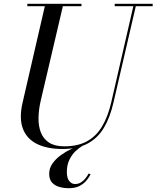

<svg xmlns="http://www.w3.org/2000/svg" viewBox="-20 -770 824 1011"><path d="M309 14.5Q227.5 14.5 173.8 -12.5Q120 -39.5 100 -93.8Q80 -148 99 -230L219 -750H314L194.5 -240Q183.5 -193 182.8 -149.8Q182 -106.5 195 -72.8Q208 -39 238.2 -19.2Q268.5 0.5 318.5 0.5Q389.5 0.5 438 -26Q486.5 -52.5 517.2 -103.8Q548 -155 565.5 -230L685 -750H698L577.5 -230Q559.5 -151.5 527 -97Q494.5 -42.5 441.2 -14Q388 14.5 309 14.5ZM124 -737.5V-750H409V-737.5ZM584 -737.5V-750H784V-737.5ZM342 221Q316.5 221 293 214.5Q269.5 208 254.2 191.5Q239 175 239 145Q239 115 256.8 90.2Q274.5 65.5 301.8 46Q329 26.5 358.2 13Q387.5 -0.5 410.5 -7.5L414.5 -2Q397.5 7.5 378.2 25.5Q359 43.5 345.5 71Q332 98.5 332 135.5Q332 167.5 344.5 183.2Q357 199 375 199Q393 199 406.8 190.2Q420.5 181.5 430.5 168.5Q440.5 155.5 447 143.5L457 148Q450 162 436.5 179Q423 196 400.2 208.5Q377.5 221 342 221Z"/></svg>

Font: Bodoni Moda 18pt
Style: Italic
Weight: 400
Italic angle: -13°
Designer: Owen Earl
Foundry: indestructible type
Version: Version 2.005